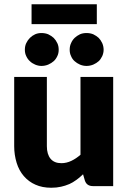

<svg xmlns="http://www.w3.org/2000/svg" viewBox="-20 -884 610 912"><path d="M362.3 -518.6H517.6V0H421.4Q392.1 0 383.3 -25.9L374.5 -56.2Q355.5 -38.1 343.3 -29.8Q325.2 -16.6 309.6 -9.8Q288.6 -1 270 2.9Q249 7.8 223.6 7.8Q180.7 7.8 148.4 -6.8Q116.7 -20.5 92.8 -47.9Q70.3 -74.2 59.1 -110.4Q47.4 -148.4 47.4 -189.5V-518.6H202.6V-189.5Q202.6 -151.4 220.2 -129.9Q237.8 -108.9 271.5 -108.9Q295.9 -108.9 319.3 -120.1Q341.8 -130.9 362.3 -148.9ZM258.8 -647.5Q258.8 -630.9 252.4 -617.7Q245.1 -602.1 234.9 -593.3Q224.6 -584 209 -577.1Q193.4 -570.8 176.8 -570.8Q162.1 -570.8 147 -577.1Q131.8 -583.5 122.1 -593.3Q111.8 -602.1 104.5 -617.7Q98.1 -630.9 98.1 -647.5Q98.1 -665.5 104.5 -678.7Q111.3 -693.4 122.1 -704.1Q132.3 -714.4 147 -721.2Q160.6 -727.1 176.8 -727.1Q194.3 -727.1 209 -721.2Q224.1 -713.9 234.9 -704.1Q245.6 -693.4 252.4 -678.7Q258.8 -665.5 258.8 -647.5ZM472.2 -647.5Q472.2 -632.8 465.8 -617.7Q458 -601.6 448.7 -593.3Q438.5 -584 422.9 -577.1Q407.2 -570.8 391.1 -570.8Q375 -570.8 359.9 -577.1Q345.2 -583.5 334.5 -593.3Q323.7 -602.5 317.4 -617.7Q311 -630.9 311 -647.5Q311 -665.5 317.4 -678.7Q323.2 -692.9 334.5 -704.1Q345.7 -714.4 359.9 -721.2Q373.5 -727.1 391.1 -727.1Q408.2 -727.1 422.9 -721.2Q438 -713.9 448.7 -704.1Q458.5 -694.3 465.8 -678.7Q472.2 -663.6 472.2 -647.5ZM129.9 -769.5V-863.8H439.9V-769.5Z"/></svg>

Font: Lato-ExtraBold
Style: Regular
Weight: 500
Designer: Lukasz Dziedzic with Adam Twardoch and Botio Nikoltchev
Foundry: tyPoland Lukasz Dziedzic
Version: ""